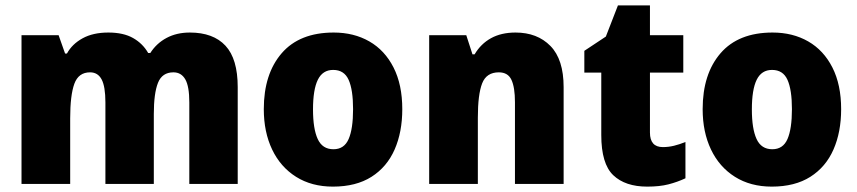

<svg xmlns="http://www.w3.org/2000/svg" viewBox="-20 -684 3188 714"><path d="M686 -563Q773 -563 818.5 -514Q864 -465 864 -360V0H684V-303Q684 -363 669 -389Q654 -415 625 -415Q583 -415 567.5 -376Q552 -337 552 -260V0H372V-303Q372 -362 358 -388.5Q344 -415 315 -415Q272 -415 256.5 -372.5Q241 -330 241 -244V0H60V-553H198L222 -485H229Q248 -520 287 -541.5Q326 -563 383 -563Q439 -563 475 -542.5Q511 -522 531 -487H539Q562 -523 599.5 -543Q637 -563 686 -563Z M1476 -278Q1476 -193 1447.5 -128Q1419 -63 1361.5 -26.5Q1304 10 1218 10Q1139 10 1081 -26.5Q1023 -63 992 -128Q961 -193 961 -278Q961 -409 1027.5 -486Q1094 -563 1221 -563Q1296 -563 1353.5 -530Q1411 -497 1443.5 -433Q1476 -369 1476 -278ZM1144 -277Q1144 -205 1161.5 -167Q1179 -129 1220 -129Q1260 -129 1276.5 -167Q1293 -205 1293 -278Q1293 -350 1276.5 -387Q1260 -424 1219 -424Q1180 -424 1162 -387.5Q1144 -351 1144 -277Z M1897 -563Q1978 -563 2027 -513Q2076 -463 2076 -360V0H1895V-304Q1895 -359 1882 -387Q1869 -415 1835 -415Q1789 -415 1773 -374Q1757 -333 1757 -246V0H1576V-553H1714L1737 -482H1745Q1768 -521 1806 -542Q1844 -563 1897 -563Z M2445 -137Q2466 -137 2486.5 -142Q2507 -147 2529 -156V-21Q2499 -7 2466 1.5Q2433 10 2387 10Q2305 10 2260.5 -32.5Q2216 -75 2216 -182V-414H2153V-495L2233 -548L2278 -664H2397V-553H2521V-414H2397V-191Q2397 -137 2445 -137Z M3108 -278Q3108 -193 3079.5 -128Q3051 -63 2993.5 -26.5Q2936 10 2850 10Q2771 10 2713 -26.5Q2655 -63 2624 -128Q2593 -193 2593 -278Q2593 -409 2659.5 -486Q2726 -563 2853 -563Q2928 -563 2985.5 -530Q3043 -497 3075.5 -433Q3108 -369 3108 -278ZM2776 -277Q2776 -205 2793.5 -167Q2811 -129 2852 -129Q2892 -129 2908.5 -167Q2925 -205 2925 -278Q2925 -350 2908.5 -387Q2892 -424 2851 -424Q2812 -424 2794 -387.5Q2776 -351 2776 -277Z"/></svg>

Font: Noto Sans Myanmar SemiCondensed Black
Style: Regular
Weight: 900
Width: 4
Designer: Monotype Design Team
Foundry: Monotype Imaging Inc.
Version: Version 2.107; ttfautohint (v1.8.4.7-5d5b)